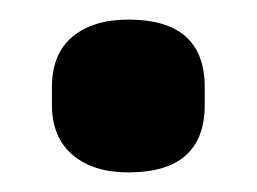

<svg xmlns="http://www.w3.org/2000/svg" viewBox="-20 -170 262 196"><path d="M111 6Q75 6 54 -12Q33 -30 33 -63V-81Q33 -115 54 -132.5Q75 -150 111 -150Q189 -150 189 -81V-63Q189 6 111 6Z"/></svg>

Font: Sofia Sans Extra Condensed ExtraBold
Style: Regular
Weight: 800
Designer: Botio Nikoltchev, Ani Petrova
Foundry: lettersoup
Version: Version 4.101; ttfautohint (v1.8.4.7-5d5b)